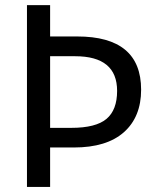

<svg xmlns="http://www.w3.org/2000/svg" viewBox="-20 -734 640 754"><path d="M176.8 -154.8V0H85.9V-713.9H176.8V-590.8H283.2Q534.2 -590.8 534.2 -381.8Q534.2 -274.9 466.6 -214.8Q398.9 -154.8 270 -154.8ZM176.8 -231.9H259.8Q356.4 -231.9 398.2 -267.1Q439.9 -302.2 439.9 -377Q439.9 -513.2 274.9 -513.2H176.8Z"/></svg>

Font: Noto Mono
Style: Regular
Weight: 400
Designer: Monotype Design Team
Foundry: Monotype Imaging Inc.
Version: Version 1.00